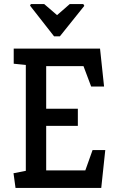

<svg xmlns="http://www.w3.org/2000/svg" viewBox="-20 -932 580 952"><path d="M133 -912H199L263 -857L326 -912H393L398 -903L277 -752H248L129 -904ZM57 0 47 -73 108 -85V-610L48 -616V-691H476L496 -503H432L394 -604H209V-393H366V-308H209V-87H403L439 -188H502L482 0Z"/></svg>

Font: Kreon Light
Style: Regular
Weight: 400
Version: Version 2.002